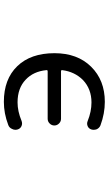

<svg xmlns="http://www.w3.org/2000/svg" viewBox="206 -804 587 1040"><g transform="rotate(-90 500.0 -284.5)"><path d="M376 -248Q361.3 -248 350.6 -258.8Q339.8 -269.5 339.8 -284.2Q339.8 -298.8 350.6 -309.6Q361.3 -320.3 376 -320.3H632.8Q640.6 -320.3 639.6 -327.1Q632.8 -397.5 587.9 -439.5Q542 -483.4 464.8 -483.4Q417 -483.4 365.2 -461.9Q350.6 -456.1 336.9 -461.9Q323.2 -467.8 318.4 -482.4Q316.4 -489.3 316.4 -495.1Q316.4 -504.9 321.3 -513.7Q328.1 -529.3 343.8 -534.2Q405.3 -557.6 467.8 -557.6Q590.8 -557.6 661.1 -484.9Q731.4 -412.1 731.4 -283.2Q731.4 -159.2 658.2 -85Q585 -10.7 467.8 -10.7Q404.3 -10.7 340.8 -34.2Q326.2 -40 319.3 -54.7Q316.4 -62.5 316.4 -71.3Q316.4 -78.1 318.4 -84Q323.2 -98.6 336.9 -104Q350.6 -109.4 364.3 -103.5Q415 -83 464.8 -83Q537.1 -83 585.9 -128.9Q630.9 -173.8 639.6 -241.2Q640.6 -248 632.8 -248Z"/></g></svg>

Font: Rounded Mgen+ 1m regular
Style: Regular
Weight: 400
Designer: [Source Han Sans]
Ryoko NISHIZUKA  (kana & ideographs); Paul D. Hunt (Latin, Greek & Cyrillic); Wenlong ZHANG  (bopomofo
Version: Version 1.059.20150602